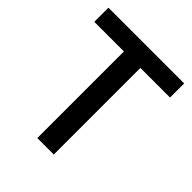

<svg xmlns="http://www.w3.org/2000/svg" viewBox="-198 -838 962 962"><g transform="rotate(45 283.0 -357.0)"><path d="M340.8 0H224.1V-613.8H14.2V-713.9H550.8V-613.8H340.8Z"/></g></svg>

Font: JBL Sans
Style: Semibold
Weight: 600
Version: Version 1.10